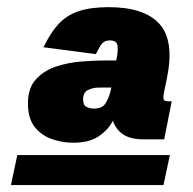

<svg xmlns="http://www.w3.org/2000/svg" viewBox="-20 -724 549 547"><path d="M187.5 -317.4Q158.7 -317.4 128.9 -327.4Q99.1 -337.4 79.3 -361.8Q59.6 -386.2 59.6 -429.2Q59.6 -473.1 82.3 -498Q105 -522.9 139.6 -534.4Q174.3 -545.9 212.4 -548.8Q250.5 -551.8 281.2 -551.8H316.4L308.1 -536.1L312.5 -559.1Q316.4 -577.1 314.9 -593Q313.5 -608.9 293 -608.9Q278.8 -608.9 271 -600.1Q263.2 -591.3 253.4 -569.8L104 -589.4Q123 -629.4 145.8 -654.5Q168.5 -679.7 202.9 -691.7Q237.3 -703.6 289.6 -703.6Q391.1 -703.6 434.3 -655.8Q477.5 -607.9 455.6 -501.5L446.8 -458.5Q444.8 -450.2 445.8 -442.9Q446.8 -435.5 458.5 -435.5H469.2L447.8 -327.1H386.7Q341.3 -327.1 318.8 -351.1Q296.4 -375 299.8 -404.8L303.2 -432.6L320.8 -418.5Q312.5 -398.4 298.8 -374.8Q285.2 -351.1 259 -334.2Q232.9 -317.4 187.5 -317.4ZM11.2 -196.8 29.3 -282.2H463.9L445.8 -196.8ZM246.6 -414.6Q270.5 -414.6 279.5 -428Q288.6 -441.4 293.5 -459L297.4 -474.6H276.4Q273.4 -474.6 258.8 -474.4Q244.1 -474.1 230.5 -467.5Q216.8 -460.9 216.8 -440.9Q216.8 -423.8 226.8 -419.2Q236.8 -414.6 246.6 -414.6Z"/></svg>

Font: Schibsted Grotesk Black
Style: Italic
Weight: 900
Italic angle: -12°
Designer: Bakken & Baeck AS, Henrik Kongsvoll
Foundry: Schibsted ASA
Version: Version 1.100;gftools[0.9.25]